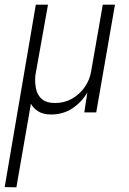

<svg xmlns="http://www.w3.org/2000/svg" viewBox="-25 -480 550 820"><path d="M180 -460H128L-5 319L45 320L107 -37Q118 -17 139 -4Q160 9 193 9Q245 9 284.5 -17.5Q324 -44 348 -85L335 0H386L466 -460H414L364 -174Q358 -138 336.5 -107.5Q315 -77 282.5 -58.5Q250 -40 210 -40Q175 -40 155.5 -55.5Q136 -71 129.5 -98Q123 -125 126 -158Z"/></svg>

Font: Jost Light
Style: Italic
Weight: 300
Italic angle: -5°
Version: Version 3.710